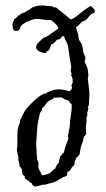

<svg xmlns="http://www.w3.org/2000/svg" viewBox="-20 -670 384 697"><path d="M239.3 -360.4 244.1 -371.1Q244.1 -386.7 240.7 -391.6Q237.3 -396.5 238.8 -398.4Q240.2 -400.4 240.2 -402.3L236.3 -412.1L238.3 -423.8Q238.3 -432.6 236.3 -442.4Q234.4 -452.1 231.9 -466.8Q229.5 -481.4 228 -495.1Q226.6 -508.8 220.7 -519Q214.8 -529.3 213.9 -534.2Q212.9 -539.1 209 -539.1Q205.1 -539.1 202.1 -533.2Q199.2 -527.3 192.9 -527.3Q186.5 -527.3 180.7 -519Q174.8 -510.7 166 -508.8Q164.1 -503.9 161.1 -495.1Q158.2 -486.3 151.4 -484.4Q148.4 -477.5 141.6 -477.5Q134.8 -477.5 123 -483.4Q111.3 -489.3 111.3 -498.5Q111.3 -507.8 120.6 -516.6Q129.9 -525.4 134.3 -529.8Q138.7 -534.2 143.1 -534.2Q147.5 -534.2 191.4 -566.4Q191.4 -574.2 180.2 -585Q168.9 -595.7 162.1 -597.7L152.3 -596.7L119.1 -601.6Q99.6 -601.6 84 -592.8Q78.1 -592.8 73.2 -588.9Q68.4 -585 62 -581.1Q55.7 -577.1 52.7 -567.4Q49.8 -557.6 37.6 -557.6Q25.4 -557.6 25.4 -581.1Q25.4 -586.9 28.3 -591.3Q31.2 -595.7 32.2 -601.6Q37.1 -602.5 40.5 -606.9Q43.9 -611.3 45.9 -612.8Q47.9 -614.3 49.3 -614.3Q50.8 -614.3 51.8 -615.2L53.7 -619.1Q58.6 -621.1 62.5 -622.6Q66.4 -624 71.3 -626Q80.1 -632.8 81.5 -632.3Q83 -631.8 88.9 -636.7Q103.5 -650.4 137.7 -650.4Q143.6 -648.4 155.8 -648.4Q168 -648.4 173.3 -645Q178.7 -641.6 182.6 -643.6Q228.5 -607.4 236.3 -599.6Q246.1 -600.6 268.1 -619.1Q290 -637.7 309.6 -648.4Q324.2 -636.7 324.2 -629.9Q324.2 -623 318.8 -622.1Q313.5 -621.1 308.6 -616.2Q303.7 -611.3 297.4 -603Q291 -594.7 278.3 -591.8Q273.4 -586.9 268.1 -581.1Q262.7 -575.2 255.9 -571.3Q255.9 -568.4 264.6 -542V-540Q264.6 -526.4 271.5 -517.6Q278.3 -508.8 280.3 -496.1L282.2 -483.4Q283.2 -475.6 286.6 -469.7Q290 -463.9 290 -458Q290 -452.1 287.1 -446.3Q290 -439.5 294.9 -428.7Q299.8 -418 299.8 -407.2L300.8 -394.5L298.8 -384.8L304.7 -333L302.7 -291Q302.7 -286.1 300.8 -285.2Q298.8 -284.2 298.8 -282.2L300.8 -276.4Q300.8 -273.4 296.9 -261.7V-252L293 -239.3L294.9 -236.3L291 -203.1L292 -201.2Q294.9 -201.2 293.5 -200.2Q292 -199.2 292 -197.3L293 -185.5Q293 -181.6 289.6 -179.2Q286.1 -176.8 283.2 -168.9Q282.2 -159.2 278.8 -150.9Q275.4 -142.6 273.4 -135.3Q271.5 -127.9 271 -122.6Q270.5 -117.2 269 -111.3Q267.6 -105.5 261.2 -101.1Q254.9 -96.7 253.9 -87.9Q252 -87.9 251 -80.6Q250 -73.2 249.5 -70.3Q249 -67.4 246.1 -68.4Q239.3 -61.5 236.8 -55.2Q234.4 -48.8 224.6 -45.9V-43.9Q224.6 -31.2 217.8 -29.8Q210.9 -28.3 196.8 -19.5Q182.6 -10.7 175.8 -8.3Q168.9 -5.9 158.7 -3.9Q148.4 -2 143.6 1L138.7 0L110.4 6.8Q97.7 6.8 94.7 -5.9Q89.8 -5.9 87.9 -8.8Q85.9 -11.7 83.5 -13.7Q81.1 -15.6 77.1 -17.6Q73.2 -19.5 71.3 -22Q69.3 -24.4 69.8 -26.9Q70.3 -29.3 68.8 -31.2Q67.4 -33.2 65.9 -33.2Q64.5 -33.2 62 -37.6Q59.6 -42 60.1 -49.3Q60.5 -56.6 49.8 -68.4Q50.8 -69.3 50.8 -72.3L46.9 -86.9Q45.9 -89.8 46.4 -92.8Q46.9 -95.7 46.9 -97.7L41 -126L43 -140.6V-177.7Q43 -197.3 46.4 -208.5Q49.8 -219.7 50.8 -220.2Q51.8 -220.7 51.8 -226.6Q51.8 -232.4 56.2 -240.2Q60.5 -248 63.5 -254.4Q66.4 -260.7 70.3 -267.6Q79.1 -281.2 106 -306.2Q132.8 -331.1 148.4 -331.1H149.4L151.4 -335Q176.8 -345.7 193.4 -345.7Q210 -345.7 230.5 -338.9Q234.4 -338.9 237.8 -343.8Q241.2 -348.6 241.2 -352.5ZM226.6 -175.8 233.4 -211.9Q233.4 -230.5 236.8 -249Q240.2 -267.6 240.2 -280.3V-291Q233.4 -296.9 231.4 -301.3Q229.5 -305.7 221.7 -307.1Q213.9 -308.6 210 -312.5Q206.1 -316.4 199.2 -316.4Q192.4 -316.4 187 -315.4Q181.6 -314.5 176.8 -316.4Q172.9 -310.5 168 -309.1Q163.1 -307.6 156.2 -302.7Q149.4 -297.9 145 -290Q140.6 -282.2 132.8 -277.3V-275.4Q132.8 -269.5 129.9 -266.6Q127 -263.7 125.5 -260.3Q124 -256.8 123 -250L119.1 -232.4Q115.2 -214.8 115.2 -205.1L111.3 -147.5L114.3 -94.7Q114.3 -89.8 116.7 -86.4Q119.1 -83 120.1 -78.1L119.1 -64.5Q119.1 -58.6 125 -48.3Q130.9 -38.1 132.8 -33.2Q158.2 -37.1 166 -45.9Q173.8 -54.7 180.7 -57.6Q184.6 -72.3 193.4 -79.1V-83L199.2 -103.5Q204.1 -106.4 205.6 -110.4Q207 -114.3 211.9 -116.2Q215.8 -135.7 228.5 -168Q226.6 -171.9 226.6 -175.8Z"/></svg>

Font: Mountains of Christmas
Style: Regular
Weight: 400
Designer: Crystal Kluge
Foundry: Font Diner, Inc DBA Tart Workshop
Version: Version 1.003